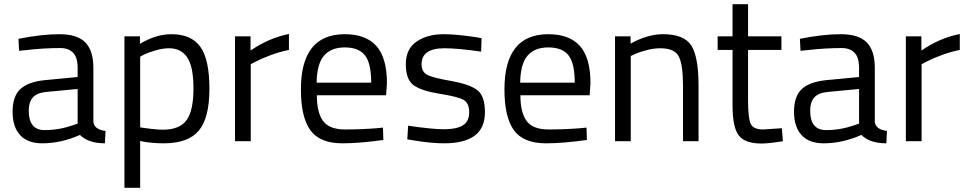

<svg xmlns="http://www.w3.org/2000/svg" viewBox="-20 -673 4611 915"><path d="M425 -349V-93Q428 -56 483 -49L480 10Q401 10 361 -30Q271 10 181 10Q112 10 76 -29Q40 -68 40 -141Q40 -214 77 -248.5Q114 -283 193 -291L350 -306V-349Q350 -400 328 -422Q306 -444 268 -444Q188 -444 102 -434L71 -431L68 -488Q178 -510 263 -510Q348 -510 386.5 -471Q425 -432 425 -349ZM117 -145Q117 -53 193 -53Q261 -53 327 -76L350 -84V-249L202 -235Q157 -231 137 -209Q117 -187 117 -145Z M573 222V-500H647V-464Q723 -510 797 -510Q892 -510 935 -449.5Q978 -389 978 -250Q978 -111 927.5 -50.5Q877 10 760 10Q699 10 648 -1V222ZM786 -443Q756 -443 721.5 -433Q687 -423 667 -413L648 -403V-66Q719 -55 756 -55Q837 -55 869.5 -101Q902 -147 902 -251Q902 -355 872.5 -399Q843 -443 786 -443Z M1100 0V-500H1174V-432Q1261 -492 1357 -511V-435Q1315 -427 1269.5 -410Q1224 -393 1200 -380L1175 -367V0Z M1776 -62 1805 -65 1807 -6Q1693 10 1612 10Q1504 10 1459 -52.5Q1414 -115 1414 -247Q1414 -510 1623 -510Q1724 -510 1774 -453.5Q1824 -397 1824 -276L1820 -219H1490Q1490 -136 1520 -96Q1550 -56 1624.5 -56Q1699 -56 1776 -62ZM1749 -279Q1749 -371 1719.5 -409Q1690 -447 1623.5 -447Q1557 -447 1523.5 -407Q1490 -367 1489 -279Z M2098 -443Q1989 -443 1989 -367Q1989 -332 2014 -317.5Q2039 -303 2128 -287.5Q2217 -272 2254 -244Q2291 -216 2291 -139Q2291 -62 2241.5 -26Q2192 10 2097 10Q2035 10 1951 -4L1921 -9L1925 -74Q2039 -57 2097 -57Q2155 -57 2185.5 -75.5Q2216 -94 2216 -137.5Q2216 -181 2190 -196.5Q2164 -212 2076 -226Q1988 -240 1951 -267Q1914 -294 1914 -367Q1914 -440 1965.5 -475Q2017 -510 2094 -510Q2155 -510 2247 -496L2275 -491L2273 -427Q2162 -443 2098 -443Z M2746 -62 2775 -65 2777 -6Q2663 10 2582 10Q2474 10 2429 -52.5Q2384 -115 2384 -247Q2384 -510 2593 -510Q2694 -510 2744 -453.5Q2794 -397 2794 -276L2790 -219H2460Q2460 -136 2490 -96Q2520 -56 2594.5 -56Q2669 -56 2746 -62ZM2719 -279Q2719 -371 2689.5 -409Q2660 -447 2593.5 -447Q2527 -447 2493.5 -407Q2460 -367 2459 -279Z M2986 0H2911V-500H2985V-465Q3066 -510 3140 -510Q3240 -510 3274.5 -456Q3309 -402 3309 -264V0H3235V-262Q3235 -366 3214.5 -404.5Q3194 -443 3127 -443Q3095 -443 3059.5 -433.5Q3024 -424 3005 -415L2986 -406Z M3704 -435H3545V-196Q3545 -110 3557.5 -83Q3570 -56 3617 -56L3706 -62L3711 0Q3644 11 3609 11Q3531 11 3501 -27Q3471 -65 3471 -172V-435H3400V-500H3471V-653H3545V-500H3704Z M4149 -349V-93Q4152 -56 4207 -49L4204 10Q4125 10 4085 -30Q3995 10 3905 10Q3836 10 3800 -29Q3764 -68 3764 -141Q3764 -214 3801 -248.5Q3838 -283 3917 -291L4074 -306V-349Q4074 -400 4052 -422Q4030 -444 3992 -444Q3912 -444 3826 -434L3795 -431L3792 -488Q3902 -510 3987 -510Q4072 -510 4110.5 -471Q4149 -432 4149 -349ZM3841 -145Q3841 -53 3917 -53Q3985 -53 4051 -76L4074 -84V-249L3926 -235Q3881 -231 3861 -209Q3841 -187 3841 -145Z M4297 0V-500H4371V-432Q4458 -492 4554 -511V-435Q4512 -427 4466.5 -410Q4421 -393 4397 -380L4372 -367V0Z"/></svg>

Font: Titillium Web
Style: Regular
Weight: 400
Version: Version 1.001;PS 57.000;hotconv 1.0.70;makeotf.lib2.5.55311